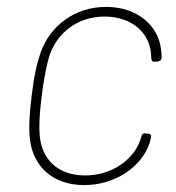

<svg xmlns="http://www.w3.org/2000/svg" viewBox="-20 -529 511 557"><path d="M224 8C314 8 391 -45 414 -114C416 -121 417 -126 418 -130C420 -137 417 -140 411 -141L403 -142C398 -143 393 -141 391 -136C391 -134 390 -131 389 -130C389 -130 389 -130 389 -129C372 -69 307 -20 227 -20C147 -20 100 -68 95 -138C93 -159 94 -195 101 -251C107 -301 116 -342 122 -363C143 -432 204 -481 283 -481C364 -481 414 -432 418 -373L419 -359C420 -352 423 -349 429 -350L439 -351C445 -352 449 -356 449 -362C449 -370 448 -379 447 -387C439 -454 379 -509 288 -509C197 -509 126 -455 98 -377C87 -345 79 -310 72 -252C65 -196 63 -157 67 -124C76 -46 134 8 224 8Z"/></svg>

Font: Barlow Thin
Style: Italic
Weight: 250
Italic angle: -7°
Designer: Jeremy Tribby
Foundry: Tribby Type
Version: Version 1.422;hotconv 1.0.109;makeotfexe 2.5.65596